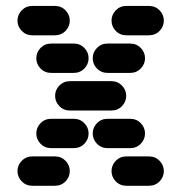

<svg xmlns="http://www.w3.org/2000/svg" viewBox="-20 -756 564 638"><path d="M87.9 -138.7H162.1Q183.6 -138.7 197.8 -153.3Q211.9 -168 211.9 -187.5Q211.9 -207 197.8 -221.7Q183.6 -236.3 162.1 -236.3H87.9Q66.4 -236.3 52.2 -221.7Q38.1 -207 38.1 -187.5Q38.1 -168 52.2 -153.3Q66.4 -138.7 87.9 -138.7ZM400.4 -138.7H474.6Q496.1 -138.7 510.3 -153.3Q524.4 -168 524.4 -187.5Q524.4 -207 510.3 -221.7Q496.1 -236.3 474.6 -236.3H400.4Q378.9 -236.3 364.7 -221.7Q350.6 -207 350.6 -187.5Q350.6 -168 364.7 -153.3Q378.9 -138.7 400.4 -138.7ZM150.4 -263.7H224.6Q246.1 -263.7 260.3 -278.3Q274.4 -293 274.4 -312.5Q274.4 -332 260.3 -346.7Q246.1 -361.3 224.6 -361.3H150.4Q128.9 -361.3 114.7 -346.7Q100.6 -332 100.6 -312.5Q100.6 -293 114.7 -278.3Q128.9 -263.7 150.4 -263.7ZM337.9 -263.7H412.1Q433.6 -263.7 447.8 -278.3Q461.9 -293 461.9 -312.5Q461.9 -332 447.8 -346.7Q433.6 -361.3 412.1 -361.3H337.9Q316.4 -361.3 302.2 -346.7Q288.1 -332 288.1 -312.5Q288.1 -293 302.2 -278.3Q316.4 -263.7 337.9 -263.7ZM212.9 -388.7H349.6Q371.1 -388.7 385.3 -403.3Q399.4 -418 399.4 -437.5Q399.4 -457 385.3 -471.7Q371.1 -486.3 349.6 -486.3H212.9Q191.4 -486.3 177.2 -471.7Q163.1 -457 163.1 -437.5Q163.1 -418 177.2 -403.3Q191.4 -388.7 212.9 -388.7ZM150.4 -513.7H224.6Q246.1 -513.7 260.3 -528.3Q274.4 -543 274.4 -562.5Q274.4 -582 260.3 -596.7Q246.1 -611.3 224.6 -611.3H150.4Q128.9 -611.3 114.7 -596.7Q100.6 -582 100.6 -562.5Q100.6 -543 114.7 -528.3Q128.9 -513.7 150.4 -513.7ZM337.9 -513.7H412.1Q433.6 -513.7 447.8 -528.3Q461.9 -543 461.9 -562.5Q461.9 -582 447.8 -596.7Q433.6 -611.3 412.1 -611.3H337.9Q316.4 -611.3 302.2 -596.7Q288.1 -582 288.1 -562.5Q288.1 -543 302.2 -528.3Q316.4 -513.7 337.9 -513.7ZM87.9 -638.7H162.1Q183.6 -638.7 197.8 -653.3Q211.9 -668 211.9 -687.5Q211.9 -707 197.8 -721.7Q183.6 -736.3 162.1 -736.3H87.9Q66.4 -736.3 52.2 -721.7Q38.1 -707 38.1 -687.5Q38.1 -668 52.2 -653.3Q66.4 -638.7 87.9 -638.7ZM400.4 -638.7H474.6Q496.1 -638.7 510.3 -653.3Q524.4 -668 524.4 -687.5Q524.4 -707 510.3 -721.7Q496.1 -736.3 474.6 -736.3H400.4Q378.9 -736.3 364.7 -721.7Q350.6 -707 350.6 -687.5Q350.6 -668 364.7 -653.3Q378.9 -638.7 400.4 -638.7Z"/></svg>

Font: Workbench
Style: Regular
Weight: 400
Designer: Jens Kutilek
Foundry: Jens Kutilek
Version: Version 2.001